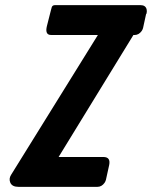

<svg xmlns="http://www.w3.org/2000/svg" viewBox="-20 -727 591 747"><path d="M193.8 -707Q193.8 -707 526.9 -707Q545.9 -707 550.3 -691.4Q552.2 -684.1 550.3 -674.8L548.3 -671.9L536.6 -618.2Q535.2 -612.3 531.2 -606.4Q520 -590.8 503.4 -590.8H499L208 -116.2H382.3Q411.1 -116.2 404.8 -85L392.1 -27.3Q390.6 -21.5 386.7 -15.6Q375.5 0 358.9 0H52.2Q26.9 0 20 -16.6Q13.7 -31.7 22.9 -46.4L360.8 -590.8H181.2Q177.7 -590.8 173.8 -591.3Q154.8 -594.7 162.6 -626L178.2 -687.5Q180.7 -696.8 181.6 -699.7Q184.6 -707 193.8 -707Z"/></svg>

Font: Allan
Style: Bold
Weight: 500
Italic angle: -14.3°
Version: Version 1.002